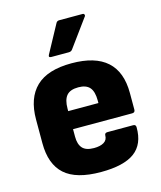

<svg xmlns="http://www.w3.org/2000/svg" viewBox="-109 -794 740 884"><g transform="rotate(-15 260.5 -351.5)"><path d="M263 11Q145 11 90.5 -38Q36 -87 36 -187V-300Q36 -402 91 -455Q146 -508 260 -508Q485 -508 485 -306V-227Q485 -213 471 -213H189V-177Q189 -141 205.5 -122.5Q222 -104 260 -104Q290 -104 307.5 -114.5Q325 -125 325 -147Q325 -159 339 -159H461Q474 -159 474 -146Q475 -65 423.5 -27Q372 11 263 11ZM189 -299H333V-311Q333 -354 316 -373.5Q299 -393 262 -393Q223 -393 206 -373Q189 -353 189 -311ZM179 -560Q163 -560 171 -574L241 -703Q246 -714 257 -714H369Q375 -714 377 -708.5Q379 -703 374 -698L279 -568Q273 -560 262 -560Z"/></g></svg>

Font: Sofia Sans Semi Condensed Black
Style: Regular
Weight: 900
Designer: Botio Nikoltchev, Ani Petrova
Foundry: lettersoup
Version: Version 4.100; ttfautohint (v1.8.4.7-5d5b)